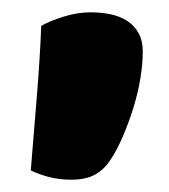

<svg xmlns="http://www.w3.org/2000/svg" viewBox="-20 -681 274 312"><path d="M160 -422Q149 -405 134 -397Q119 -389 96 -389Q77 -389 61 -393Q45 -397 30 -404Q35 -465 40 -526Q45 -587 47 -639Q61 -647 83.5 -654Q106 -661 127 -661Q143 -661 158.5 -658Q174 -655 186 -647.5Q198 -640 205 -627.5Q212 -615 212 -597Q212 -577 208 -553Q204 -529 196.5 -505Q189 -481 179.5 -459Q170 -437 160 -422Z"/></svg>

Font: Baloo Bhaijaan
Style: Regular
Weight: 400
Designer: Devika Bhansali and Ek Type
Foundry: Ek Type
Version: Version 1.443;PS 1.000;hotconv 16.6.51;makeotf.lib2.5.65220;